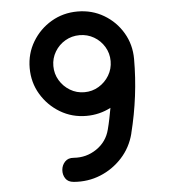

<svg xmlns="http://www.w3.org/2000/svg" viewBox="-52 -761 713 808"><g transform="rotate(-5 305.0 -357.0)"><path d="M305 -614Q272 -614 244.5 -598Q217 -582 200.5 -554.5Q184 -527 184 -494Q184 -461 200.5 -433.5Q217 -406 244.5 -389.5Q272 -373 305 -373Q338 -373 365.5 -389.5Q393 -406 409.5 -433.5Q426 -461 426 -494Q426 -527 409.5 -554.5Q393 -582 365.5 -598Q338 -614 305 -614ZM408 -298Q360 -273 305 -273Q244 -273 194 -303Q144 -333 114 -383Q84 -433 84 -494Q84 -555 114 -605Q144 -655 194 -684.5Q244 -714 305 -714Q366 -714 416 -684.5Q466 -655 495.5 -605Q525 -555 525 -494Q525 -338 486 -183V-182Q471 -124 432 -81.5Q393 -39 340 -17.5Q287 4 227 -1Q203 -3 192.5 -19Q182 -35 183.5 -55Q185 -75 198.5 -89.5Q212 -104 236 -102Q289 -98 332.5 -127.5Q376 -157 389 -208Q395 -231 399.5 -253.5Q404 -276 408 -298Z"/></g></svg>

Font: Noto Sans Duployan
Style: Bold
Weight: 700
Designer: David Corbett
Foundry: David Corbett
Version: Version 3.001